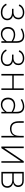

<svg xmlns="http://www.w3.org/2000/svg" viewBox="1886 -2448 575 4386"><g transform="rotate(90 2173.0 -255.5)"><path d="M265 12Q195.5 12 142.8 -19.2Q90 -50.5 63 -108L96 -120Q119.5 -72 162.8 -47Q206 -22 265 -22Q331 -22 369 -52.2Q407 -82.5 407 -135Q407 -184.5 367.5 -213.8Q328 -243 258 -243H181V-277H258Q316.5 -277 351.2 -306.8Q386 -336.5 386 -389Q386 -436.5 353 -463.2Q320 -490 263 -490Q211.5 -490 172.8 -466.5Q134 -443 113 -397L81 -411Q103 -463.5 151.5 -493.2Q200 -523 263 -523Q334.5 -523 378.2 -486Q422 -449 422 -389Q422 -342 398.8 -309.2Q375.5 -276.5 335 -263Q384.5 -254 413.8 -219Q443 -184 443 -135Q443 -68.5 394.5 -28.2Q346 12 265 12Z M759.5 12Q682.5 12 639.5 -32Q596.5 -76 596.5 -154Q596.5 -204 617.8 -240.2Q639 -276.5 678.2 -296.2Q717.5 -316 771.5 -316Q809 -316 846.5 -304Q884 -292 921.5 -267V-343Q921.5 -418 891 -454Q860.5 -490 796.5 -490Q762 -490 721.8 -477.2Q681.5 -464.5 642.5 -441L631.5 -472Q675 -497 717.8 -510Q760.5 -523 799.5 -523Q875.5 -523 916.5 -480.2Q957.5 -437.5 957.5 -358V0H921.5V-80Q891 -36.5 847.8 -12.2Q804.5 12 759.5 12ZM759.5 -21Q804 -21 844.5 -46.5Q885 -72 921.5 -122V-233Q885 -257 846.8 -270Q808.5 -283 771.5 -283Q711 -283 673.2 -247.5Q635.5 -212 635.5 -154Q635.5 -93.5 669.5 -57.2Q703.5 -21 759.5 -21Z M1311.5 12Q1242 12 1189.2 -19.2Q1136.5 -50.5 1109.5 -108L1142.5 -120Q1166 -72 1209.2 -47Q1252.5 -22 1311.5 -22Q1377.5 -22 1415.5 -52.2Q1453.5 -82.5 1453.5 -135Q1453.5 -184.5 1414 -213.8Q1374.5 -243 1304.5 -243H1227.5V-277H1304.5Q1363 -277 1397.8 -306.8Q1432.5 -336.5 1432.5 -389Q1432.5 -436.5 1399.5 -463.2Q1366.5 -490 1309.5 -490Q1258 -490 1219.2 -466.5Q1180.5 -443 1159.5 -397L1127.5 -411Q1149.5 -463.5 1198 -493.2Q1246.5 -523 1309.5 -523Q1381 -523 1424.8 -486Q1468.5 -449 1468.5 -389Q1468.5 -342 1445.2 -309.2Q1422 -276.5 1381.5 -263Q1431 -254 1460.2 -219Q1489.5 -184 1489.5 -135Q1489.5 -68.5 1441 -28.2Q1392.5 12 1311.5 12Z M1669.5 0V-511H1705.5V-282H1999.5V-511H2035.5V0H1999.5V-249H1705.5V0Z M2373.5 12Q2296.5 12 2253.5 -32Q2210.5 -76 2210.5 -154Q2210.5 -204 2231.8 -240.2Q2253 -276.5 2292.2 -296.2Q2331.5 -316 2385.5 -316Q2423 -316 2460.5 -304Q2498 -292 2535.5 -267V-343Q2535.5 -418 2505 -454Q2474.5 -490 2410.5 -490Q2376 -490 2335.8 -477.2Q2295.5 -464.5 2256.5 -441L2245.5 -472Q2289 -497 2331.8 -510Q2374.5 -523 2413.5 -523Q2489.5 -523 2530.5 -480.2Q2571.5 -437.5 2571.5 -358V0H2535.5V-80Q2505 -36.5 2461.8 -12.2Q2418.5 12 2373.5 12ZM2373.5 -21Q2418 -21 2458.5 -46.5Q2499 -72 2535.5 -122V-233Q2499 -257 2460.8 -270Q2422.5 -283 2385.5 -283Q2325 -283 2287.2 -247.5Q2249.5 -212 2249.5 -154Q2249.5 -93.5 2283.5 -57.2Q2317.5 -21 2373.5 -21Z M3084.5 0V-300Q3063.5 -243 3017.2 -219.5Q2971 -196 2924.5 -196Q2880.5 -196 2847.5 -209Q2814.5 -222 2792.8 -248Q2771 -274 2760.2 -313.8Q2749.5 -353.5 2749.5 -407V-511H2785.5V-399Q2785.5 -306 2822 -268Q2858.5 -230 2927.5 -230Q2973 -230 3008.5 -248.2Q3044 -266.5 3064.2 -308.5Q3084.5 -350.5 3084.5 -422V-511H3120.5V0Z M3328.5 0V-511H3364.5V-66L3662.5 -511H3698.5V0H3662.5V-445L3364.5 0Z M3906.5 0V-511H4107.5Q4162.5 -511 4194.2 -491.8Q4226 -472.5 4239.2 -443.2Q4252.5 -414 4252.5 -384Q4252.5 -339 4226.2 -307.8Q4200 -276.5 4153.5 -266Q4204.5 -262.5 4237.5 -226.5Q4270.5 -190.5 4270.5 -137Q4270.5 -104 4257 -72.5Q4243.5 -41 4210.5 -20.5Q4177.5 0 4119.5 0ZM3942.5 -33H4119.5Q4162 -33 4187 -47.5Q4212 -62 4222.8 -85.2Q4233.5 -108.5 4233.5 -134Q4233.5 -161.5 4220.2 -188Q4207 -214.5 4176.2 -231.8Q4145.5 -249 4092.5 -249H3942.5ZM3942.5 -282H4092.5Q4155 -282 4185.2 -312.8Q4215.5 -343.5 4215.5 -380Q4215.5 -404.5 4206.2 -427Q4197 -449.5 4173 -463.8Q4149 -478 4104.5 -478H3942.5Z"/></g></svg>

Font: Overpass Thin
Style: Regular
Weight: 250
Designer: Delve Withrington, Dave Bailey, Thomas Jockin
Foundry: Delve Fonts LLC
Version: Version 4.000